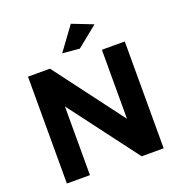

<svg xmlns="http://www.w3.org/2000/svg" viewBox="-159 -1049 1105 1182"><g transform="rotate(-20 394.0 -458.0)"><path d="M572 -863 436 -753 324 -763 436 -916ZM561 -700H711V0H567L228 -450V0H77V-700H221L561 -248Z"/></g></svg>

Font: Montserrat-Arabic SemiBold
Style: Regular
Weight: 600
Designer: Mohamed Gaber
Foundry: Kief Type Foundry
Version: Version 5.008;PS 005.008;hotconv 1.0.88;makeotf.lib2.5.64775